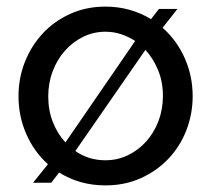

<svg xmlns="http://www.w3.org/2000/svg" viewBox="-20 -551 639 581"><path d="M80 2 125 -54Q83 -92 59.5 -145.5Q36 -199 36 -260Q36 -315 55.5 -364Q75 -413 109.5 -450Q144 -487 192.5 -509Q241 -531 299 -531Q338 -531 373 -521Q408 -511 437 -493L461 -524H517L472 -467Q515 -429 539 -375Q563 -321 563 -260Q563 -206 544 -157Q525 -108 490 -71Q455 -34 406.5 -12Q358 10 299 10Q221 10 159 -29L135 2ZM299 -66Q335 -66 366.5 -81Q398 -96 422 -122.5Q446 -149 459.5 -184.5Q473 -220 473 -261Q473 -303 458.5 -338.5Q444 -374 420 -400L208 -94Q248 -66 299 -66ZM126 -259Q126 -217 140 -181.5Q154 -146 178 -120L389 -427Q369 -440 346.5 -447.5Q324 -455 299 -455Q263 -455 231.5 -439.5Q200 -424 176.5 -397.5Q153 -371 139.5 -335.5Q126 -300 126 -259Z"/></svg>

Font: PTCRaleway Medium
Style: Regular
Weight: 500
Designer: Matt McInerney, Pablo Impallari, Rodrigo Fuenzalida
Foundry: Matt McInerney, Pablo Impallari, Rodrigo Fuenzalida
Version: Version 3.000g; ttfautohint (v1.5) -l 8 -r 28 -G 28 -x 14 -D